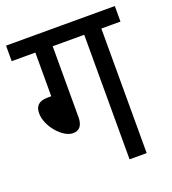

<svg xmlns="http://www.w3.org/2000/svg" viewBox="-117 -711 718 801"><g transform="rotate(-20 241.5 -311.0)"><path d="M182 -553H322V0H398V-553H483V-622H0V-553H105V-359H89C47 -359 33 -339 33 -309C33 -251 93 -183 138 -183C168 -183 182 -203 182 -238Z"/></g></svg>

Font: Noto Sans Condensed
Style: Italic
Weight: 400
Width: 3
Italic angle: -12°
Designer: Monotype Design Team
Foundry: Monotype Imaging Inc.
Version: Version 2.013